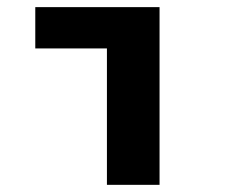

<svg xmlns="http://www.w3.org/2000/svg" viewBox="-20 -516 640 536"><path d="M278.5 0V-380.8H78.5V-496.1H425.4V0Z"/></svg>

Font: Source Code Pro ExtraLight
Style: Regular
Weight: 200
Monospace: yes
Designer: Paul D. Hunt, Teo Tuominen
Foundry: Adobe
Version: Version 1.026;hotconv 1.1.0;makeotfexe 2.6.0